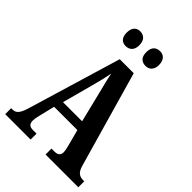

<svg xmlns="http://www.w3.org/2000/svg" viewBox="-262 -1031 1144 1144"><g transform="rotate(45 310.0 -459.0)"><path d="M392 -794C418 -794 445 -810 445 -855C445 -902 418 -918 392 -918C362 -918 337 -902 337 -855C337 -810 362 -794 392 -794ZM224 -794C252 -794 279 -810 279 -855C279 -902 252 -918 224 -918C197 -918 172 -902 172 -855C172 -810 197 -794 224 -794ZM4 0H218V-50H186C157 -50 147 -65 147 -89C147 -107 154 -135 158 -151L179 -237H375L401 -139C405 -124 411 -101 411 -85C411 -61 395 -50 372 -50H344V0H620V-50H611C579 -50 559 -64 547 -105L373 -714H255L78 -124C60 -63 42 -50 13 -50H4ZM197 -294 250 -491C262 -534 272 -578 280 -618C287 -578 299 -534 311 -485L358 -294Z"/></g></svg>

Font: Noto Serif Myanmar ExtraCondensed
Style: Bold
Weight: 700
Width: 2
Designer: Ben Mitchell and the Monotype Design Team
Foundry: Monotype Imaging Inc.
Version: Version 2.106